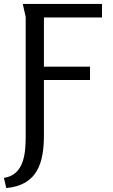

<svg xmlns="http://www.w3.org/2000/svg" viewBox="-45 -748 575 979"><path d="M-25 159 -13 211C149 196 179 78 179 -61V-340H414V-408H179V-659H475V-728H71L86 -662V-55C86 29 80 144 -25 159Z"/></svg>

Font: Rosario
Style: Regular
Weight: 400
Designer: Hector Gatti
Foundry: Omnibus Type
Version: Version 1.100